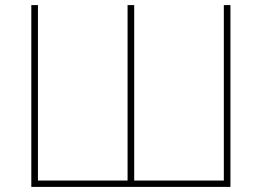

<svg xmlns="http://www.w3.org/2000/svg" viewBox="-20 -734 1027 754"><path d="M103 0V-714H129V-25H481V-714H507V-25H859V-714H885V0Z"/></svg>

Font: Noto Sans UI Thin
Style: Regular
Weight: 250
Designer: Monotype Design Team
Foundry: Monotype Imaging Inc.
Version: Version 1.001